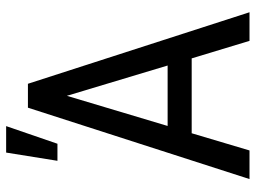

<svg xmlns="http://www.w3.org/2000/svg" viewBox="-122 -698 821 616"><g transform="rotate(-90 288.0 -390.5)"><path d="M408.2 -185.5H168L112.8 0H21L250 -710.9H326.7L556.2 0H464.4ZM191.4 -262.7H385.3L288.1 -585.9ZM106 -780.8H190.9L134.3 -616.2H79.6Z"/></g></svg>

Font: Roboto Condensed
Style: Regular
Weight: 400
Designer: Google
Version: Version 2.001047; 2015